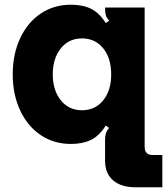

<svg xmlns="http://www.w3.org/2000/svg" viewBox="-20 -599 709 815"><path d="M556 196Q494 196 460 166.5Q426 137 426 83V-6Q426 -22 429.5 -33Q433 -44 443 -56L429 -66Q401 -22 366 -5Q331 12 281 12Q209 12 153 -25.5Q97 -63 65.5 -130.5Q34 -198 34 -283Q34 -369 65.5 -436.5Q97 -504 153 -541.5Q209 -579 281 -579Q331 -579 366 -562Q401 -545 429 -501L443 -511Q433 -523 429.5 -534Q426 -545 426 -561V-567H594V24Q594 59 628 59H669V196ZM452 -283Q452 -352 418 -394Q384 -436 328 -436Q272 -436 238 -393.5Q204 -351 204 -283Q204 -216 238 -173.5Q272 -131 328 -131Q384 -131 418 -173Q452 -215 452 -283Z"/></svg>

Font: Open Sauce Sans Black
Style: Regular
Weight: 900
Designer: Alfredo Marco Pradil
Foundry: Creative Sauce Fz LLC
Version: Version 1.477